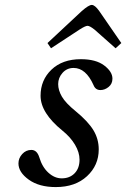

<svg xmlns="http://www.w3.org/2000/svg" viewBox="-20 -740 508 772"><path d="M170.9 -566.9 309.1 -695.8Q336.9 -720.2 349.1 -720.2Q361.3 -720.2 378.9 -695.8L467.8 -566.9L444.8 -545.9L359.9 -621.1Q340.8 -636.2 332 -636.2Q323.2 -636.2 299.8 -621.1L185.1 -545.9ZM54.2 -83Q54.2 -104 69.3 -120.6Q84.5 -137.2 106 -137.2Q128.9 -137.2 138.2 -106.9Q149.9 -67.9 174.8 -45.4Q199.7 -22.9 228 -22.9Q260.3 -22.9 280 -43.2Q299.8 -63.5 299.8 -98.1Q299.8 -127.4 281.5 -158.2Q263.2 -189 231 -214.8Q143.1 -286.1 143.1 -355Q143.1 -418 187 -460Q231 -502 305.2 -502Q365.7 -502 398.9 -476.8Q432.1 -451.7 432.1 -423.8Q432.1 -402.8 416.7 -390.4Q401.4 -377.9 383.8 -377.9Q363.8 -377.9 356 -397.9Q325.2 -466.8 275.9 -466.8Q249 -466.8 231.4 -447Q213.9 -427.2 213.9 -401.9Q213.9 -377.4 228.8 -351.6Q243.7 -325.7 285.2 -292Q335 -251 356 -215.8Q377 -180.7 377 -139.2Q377 -75.2 329.8 -31.5Q282.7 12.2 204.1 12.2Q137.2 12.2 95.7 -17.6Q54.2 -47.4 54.2 -83Z"/></svg>

Font: Linguistics Pro
Style: Italic
Weight: 400
Italic angle: -12°
Designer: Stefan Peev, Context Ltd
Foundry: Stefan Peev, Context Ltd
Version: Version 001.000